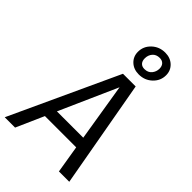

<svg xmlns="http://www.w3.org/2000/svg" viewBox="-309 -1056 1155 1155"><g transform="rotate(45 268.5 -479.0)"><path d="M403 -176H137L59 0H-29L289 -688H397L520 0H432ZM392 -247 332 -616 168 -247ZM479 -865Q479 -818 444 -785Q409 -752 359 -752Q315 -752 287 -778.5Q259 -805 259 -845Q259 -892 294 -925Q329 -958 379 -958Q423 -958 451 -931.5Q479 -905 479 -865ZM316 -846Q316 -824 327.5 -811.5Q339 -799 360 -799Q390 -799 406.5 -819Q423 -839 423 -865Q423 -887 411 -899.5Q399 -912 378 -912Q349 -912 332.5 -893Q316 -874 316 -846Z"/></g></svg>

Font: Fira Sans Book
Style: Italic
Weight: 350
Italic angle: -8°
Designer: bBox Type GmbH & Carrois Corporate GbR & Edenspiekermann AG
Foundry: bBox Type GmbH & Carrois Corporate GbR & Edenspiekermann AG
Version: Version 4.301